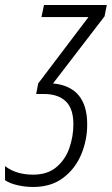

<svg xmlns="http://www.w3.org/2000/svg" viewBox="-52 -734 445 764"><path d="M80 10Q49 10 18 3Q-13 -4 -32 -17V-73Q12 -39 80 -39Q137 -39 172.5 -69Q208 -99 224 -145Q240 -191 240 -240Q240 -302 209.5 -331Q179 -360 122 -360H92L100 -402L300 -666H113L123 -714H373L364 -669L159 -402Q295 -389 295 -239Q295 -176 271 -119Q247 -62 199 -26Q151 10 80 10Z"/></svg>

Font: Noto Sans ExtraCondensed Light
Style: Italic
Weight: 300
Width: 2
Italic angle: -12°
Designer: Monotype Design Team
Foundry: Monotype Imaging Inc.
Version: Version 2.013; ttfautohint (v1.8.4.7-5d5b)